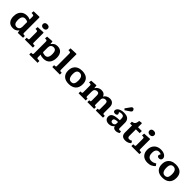

<svg xmlns="http://www.w3.org/2000/svg" viewBox="597 -3090 5576 5576"><g transform="rotate(45 3385.0 -302.0)"><path d="M283 14Q170 14 111 -54.5Q52 -123 52 -246Q52 -336 84.5 -401.5Q117 -467 177.5 -502.5Q238 -538 324 -538Q361 -538 394.5 -529.5Q428 -521 452 -508V-623Q452 -652 444.5 -664.5Q437 -677 407 -680L356 -684L364 -761L595 -767L610 -752V-122Q610 -101 615.5 -90Q621 -79 645 -78L691 -74V1L481 8L468 -72H461Q432 -33 389.5 -9.5Q347 14 283 14ZM336 -87Q389 -87 420.5 -120.5Q452 -154 452 -211V-409Q404 -439 343 -439Q218 -439 218 -258Q218 -171 248.5 -129Q279 -87 336 -87Z M915 -606Q869 -606 842.5 -628.5Q816 -651 816 -691Q816 -730 842 -752.5Q868 -775 915 -775Q962 -775 988 -752.5Q1014 -730 1014 -691Q1014 -652 987 -629Q960 -606 915 -606ZM765 0V-75L819 -78Q839 -79 845 -89.5Q851 -100 851 -128V-374Q851 -406 844.5 -420Q838 -434 812 -435L764 -438L772 -519L994 -531L1010 -522V-125Q1010 -102 1014.5 -90.5Q1019 -79 1041 -78L1095 -75V0Z M1162 216V141L1208 138Q1223 137 1231 127.5Q1239 118 1239 89V-375Q1239 -409 1232 -421.5Q1225 -434 1201 -436L1154 -439L1163 -518L1355 -531L1373 -522L1381 -436H1387Q1418 -482 1462.5 -510Q1507 -538 1577 -538Q1680 -538 1738.5 -472Q1797 -406 1797 -281Q1797 -144 1730.5 -65Q1664 14 1534 14Q1496 14 1459.5 6.5Q1423 -1 1398 -16V89Q1398 113 1404.5 124Q1411 135 1433 136L1504 141V216ZM1508 -84Q1568 -84 1599 -128.5Q1630 -173 1630 -269Q1630 -434 1518 -434Q1460 -434 1429 -399.5Q1398 -365 1398 -309V-114Q1414 -101 1445.5 -92.5Q1477 -84 1508 -84Z M1892 0V-75L1937 -78Q1955 -79 1961 -88Q1967 -97 1967 -126V-614Q1967 -647 1959.5 -660Q1952 -673 1924 -675L1878 -678L1884 -758L2110 -767L2126 -756V-124Q2126 -98 2132 -88.5Q2138 -79 2159 -77L2204 -75V0Z M2571 14Q2437 14 2363 -54.5Q2289 -123 2289 -251Q2289 -347 2327 -410.5Q2365 -474 2432.5 -506Q2500 -538 2591 -538Q2675 -538 2739 -509Q2803 -480 2838.5 -421Q2874 -362 2874 -272Q2874 -134 2795 -60Q2716 14 2571 14ZM2587 -78Q2649 -78 2678 -120.5Q2707 -163 2707 -250Q2707 -357 2671 -401.5Q2635 -446 2575 -446Q2520 -446 2488 -408Q2456 -370 2456 -280Q2456 -78 2587 -78Z M2971 0V-75L3018 -78Q3034 -78 3040.5 -87.5Q3047 -97 3047 -125V-377Q3047 -409 3040.5 -421.5Q3034 -434 3009 -436L2962 -439L2971 -518L3165 -531L3180 -522L3189 -431H3194Q3221 -480 3268.5 -509Q3316 -538 3379 -538Q3444 -538 3484 -510.5Q3524 -483 3541 -434Q3566 -482 3615.5 -510Q3665 -538 3724 -538Q3809 -538 3852.5 -489.5Q3896 -441 3896 -365V-118Q3896 -97 3902 -88Q3908 -79 3929 -77L3974 -75V0H3678V-75L3707 -77Q3724 -78 3730.5 -86.5Q3737 -95 3737 -119V-325Q3737 -375 3721 -400Q3705 -425 3661 -425Q3613 -425 3582 -397Q3551 -369 3551 -314V-121Q3551 -97 3556 -87.5Q3561 -78 3581 -77L3611 -75V0H3333V-75L3362 -77Q3377 -78 3384.5 -86.5Q3392 -95 3392 -120V-325Q3392 -376 3376 -400.5Q3360 -425 3314 -425Q3268 -425 3237 -397Q3206 -369 3206 -314V-121Q3206 -99 3210.5 -89.5Q3215 -80 3232 -78L3266 -75V0Z M4220 14Q4144 14 4100 -24Q4056 -62 4056 -125Q4056 -186 4088 -221Q4120 -256 4189.5 -272.5Q4259 -289 4372 -293V-361Q4372 -391 4364.5 -414.5Q4357 -438 4336 -452Q4315 -466 4274 -466Q4248 -466 4225 -460Q4202 -454 4188 -444Q4203 -421 4209.5 -406Q4216 -391 4216 -382Q4216 -359 4194.5 -343.5Q4173 -328 4137 -328Q4100 -328 4081.5 -345Q4063 -362 4063 -393Q4063 -433 4093.5 -465.5Q4124 -498 4178 -517.5Q4232 -537 4301 -537Q4427 -537 4479 -486Q4531 -435 4531 -345V-129Q4531 -108 4540 -96Q4549 -84 4573 -84Q4586 -84 4597 -86Q4608 -88 4620 -93L4635 -31Q4614 -14 4579 0Q4544 14 4505 14Q4454 14 4425.5 -8.5Q4397 -31 4389 -69Q4365 -34 4323.5 -10Q4282 14 4220 14ZM4282 -77Q4321 -77 4346.5 -98.5Q4372 -120 4372 -155V-221Q4290 -221 4252 -202.5Q4214 -184 4214 -143Q4214 -113 4231.5 -95Q4249 -77 4282 -77ZM4262 -594 4224 -633 4335 -788Q4348 -806 4359.5 -813Q4371 -820 4386 -820Q4408 -820 4421.5 -808.5Q4435 -797 4441.5 -781Q4448 -765 4448 -752Q4448 -718 4410 -693Z M4897 14Q4812 14 4771 -27Q4730 -68 4730 -143V-436H4650V-511Q4699 -517 4726 -535Q4753 -553 4766 -587Q4779 -621 4785 -677L4871 -689L4889 -680V-524H5045V-436H4889V-170Q4889 -135 4903 -114.5Q4917 -94 4954 -94Q4977 -94 4999 -101.5Q5021 -109 5043 -123L5080 -58Q5046 -25 5000 -5.5Q4954 14 4897 14Z M5290 -606Q5244 -606 5217.5 -628.5Q5191 -651 5191 -691Q5191 -730 5217 -752.5Q5243 -775 5290 -775Q5337 -775 5363 -752.5Q5389 -730 5389 -691Q5389 -652 5362 -629Q5335 -606 5290 -606ZM5140 0V-75L5194 -78Q5214 -79 5220 -89.5Q5226 -100 5226 -128V-374Q5226 -406 5219.5 -420Q5213 -434 5187 -435L5139 -438L5147 -519L5369 -531L5385 -522V-125Q5385 -102 5389.5 -90.5Q5394 -79 5416 -78L5470 -75V0Z M5810 14Q5681 14 5610 -57.5Q5539 -129 5539 -252Q5539 -337 5573.5 -401.5Q5608 -466 5672.5 -502Q5737 -538 5827 -538Q5894 -538 5943.5 -518Q5993 -498 6019.5 -465.5Q6046 -433 6046 -395Q6046 -361 6025 -336.5Q6004 -312 5962 -312Q5925 -312 5905 -327Q5885 -342 5885 -369Q5885 -387 5910 -434Q5893 -443 5873.5 -448Q5854 -453 5828 -453Q5772 -453 5736.5 -413.5Q5701 -374 5701 -285Q5701 -189 5741 -146Q5781 -103 5853 -103Q5896 -103 5932.5 -116.5Q5969 -130 6006 -155L6054 -92Q6015 -47 5955 -16.5Q5895 14 5810 14Z M6418 14Q6284 14 6210 -54.5Q6136 -123 6136 -251Q6136 -347 6174 -410.5Q6212 -474 6279.5 -506Q6347 -538 6438 -538Q6522 -538 6586 -509Q6650 -480 6685.5 -421Q6721 -362 6721 -272Q6721 -134 6642 -60Q6563 14 6418 14ZM6434 -78Q6496 -78 6525 -120.5Q6554 -163 6554 -250Q6554 -357 6518 -401.5Q6482 -446 6422 -446Q6367 -446 6335 -408Q6303 -370 6303 -280Q6303 -78 6434 -78Z"/></g></svg>

Font: Literata 7pt
Style: Bold
Weight: 700
Designer: Latin by Veronika Burian and Jose Scaglione. Greek by Irene Vlachou. Cyrillic by Vera Evstafieva.
Foundry: TypeTogether
Version: Version 3.002